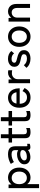

<svg xmlns="http://www.w3.org/2000/svg" viewBox="1680 -2372 894 4293"><g transform="rotate(-90 2126.5 -225.0)"><path d="M67 202V-480H147L150 -412Q176 -450 214 -471Q252 -492 299 -492Q365 -492 416 -461.5Q467 -431 496.5 -374.5Q526 -318 526 -241Q526 -164 496.5 -107Q467 -50 416 -19.5Q365 11 299 11Q254 11 218 -8.5Q182 -28 157 -62V202ZM296 -71Q357 -71 397 -116.5Q437 -162 437 -241Q437 -320 397 -365Q357 -410 296 -410Q235 -410 195.5 -365Q156 -320 156 -241Q156 -162 195.5 -116.5Q235 -71 296 -71Z M768 8Q695 10 647.5 -25.5Q600 -61 600 -128Q600 -177 631.5 -213Q663 -249 712.5 -269.5Q762 -290 815 -290Q846 -292 872 -284.5Q898 -277 917 -263V-323Q917 -379 893.5 -396Q870 -413 821 -413Q779 -413 731.5 -398Q684 -383 651 -360L609 -430Q650 -456 706.5 -474Q763 -492 821 -492Q913 -492 958 -455.5Q1003 -419 1003 -323V-82Q1003 -63 1013 -60Q1023 -57 1058 -65V-7Q1045 -2 1025 3Q1005 8 984 8Q952 8 938 -4Q924 -16 919 -47Q892 -20 851 -7Q810 6 768 8ZM769 -71Q811 -72 845.5 -83.5Q880 -95 900 -116.5Q920 -138 918 -168Q916 -196 889.5 -208Q863 -220 822 -218Q785 -217 754 -204.5Q723 -192 704.5 -172Q686 -152 686 -127Q687 -99 709 -84.5Q731 -70 769 -71Z M1321 11Q1253 11 1218 -15.5Q1183 -42 1183 -117V-402H1086V-480H1183V-652H1272V-480H1411V-402H1272V-136Q1272 -97 1289.5 -83.5Q1307 -70 1342 -70Q1360 -70 1379.5 -75.5Q1399 -81 1411 -87V-4Q1395 3 1370 7Q1345 11 1321 11Z M1702 11Q1634 11 1599 -15.5Q1564 -42 1564 -117V-402H1467V-480H1564V-652H1653V-480H1792V-402H1653V-136Q1653 -97 1670.5 -83.5Q1688 -70 1723 -70Q1741 -70 1760.5 -75.5Q1780 -81 1792 -87V-4Q1776 3 1751 7Q1726 11 1702 11Z M2095 11Q2027 11 1975 -18Q1923 -47 1894 -103.5Q1865 -160 1865 -240Q1865 -317 1894 -373.5Q1923 -430 1973.5 -461Q2024 -492 2090 -492Q2156 -492 2202.5 -459.5Q2249 -427 2273.5 -373Q2298 -319 2298 -255V-231H1953Q1955 -151 1993.5 -109.5Q2032 -68 2096 -68Q2147 -68 2180.5 -93Q2214 -118 2237 -168L2305 -123Q2271 -53 2218.5 -21Q2166 11 2095 11ZM1958 -303H2210Q2202 -355 2170 -387Q2138 -419 2089 -419Q2037 -419 2003 -389.5Q1969 -360 1958 -303Z M2413 0V-480H2495L2500 -405Q2520 -444 2560.5 -468Q2601 -492 2648 -492Q2664 -492 2678 -490Q2692 -488 2702 -486V-399Q2691 -402 2674 -404Q2657 -406 2637 -406Q2581 -406 2542 -369.5Q2503 -333 2503 -274V0Z M2961 10Q2900 10 2847 -12Q2794 -34 2757 -80L2816 -138Q2870 -69 2965 -69Q3009 -69 3035 -85Q3061 -101 3061 -138Q3061 -168 3034 -182.5Q3007 -197 2938 -210Q2893 -219 2857.5 -234Q2822 -249 2801 -277.5Q2780 -306 2780 -352Q2780 -396 2804 -427.5Q2828 -459 2867.5 -476Q2907 -493 2955 -493Q3072 -493 3133 -418L3080 -357Q3058 -386 3026 -399.5Q2994 -413 2956 -413Q2913 -413 2892 -395.5Q2871 -378 2871 -354Q2871 -326 2895 -313Q2919 -300 2982 -286Q3032 -275 3070.5 -257Q3109 -239 3130.5 -210Q3152 -181 3152 -135Q3152 -66 3099.5 -28Q3047 10 2961 10Z M3454 11Q3388 11 3336.5 -20.5Q3285 -52 3255.5 -109Q3226 -166 3226 -241Q3226 -316 3255.5 -372.5Q3285 -429 3336.5 -460.5Q3388 -492 3454 -492Q3520 -492 3571.5 -460.5Q3623 -429 3652.5 -372.5Q3682 -316 3682 -241Q3682 -166 3652.5 -109Q3623 -52 3571.5 -20.5Q3520 11 3454 11ZM3454 -71Q3515 -71 3553.5 -116.5Q3592 -162 3592 -241Q3592 -320 3553.5 -365Q3515 -410 3454 -410Q3393 -410 3354.5 -365Q3316 -320 3316 -241Q3316 -162 3354.5 -116.5Q3393 -71 3454 -71Z M3790 0V-480H3871L3876 -418Q3897 -448 3932.5 -470Q3968 -492 4014 -492Q4090 -492 4137.5 -443.5Q4185 -395 4185 -303V0H4096V-284Q4096 -347 4068 -378.5Q4040 -410 3995 -410Q3944 -410 3912 -376.5Q3880 -343 3880 -287V0Z"/></g></svg>

Font: Zen Kaku Gothic New Medium
Style: Regular
Weight: 500
Designer: Yoshimichi Ohira
Foundry: Positype
Version: Version 1.002